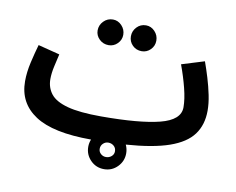

<svg xmlns="http://www.w3.org/2000/svg" viewBox="-76 -646 1096 892"><g transform="rotate(10 472.0 -200.0)"><path d="M388 -425Q362 -425 344 -442.5Q326 -460 326 -484Q326 -509 344 -527.5Q362 -546 388 -546Q412 -546 429.5 -527.5Q447 -509 447 -484Q447 -460 429.5 -442.5Q412 -425 388 -425ZM544 -424Q518 -424 500.5 -441.5Q483 -459 483 -484Q483 -509 500.5 -527.5Q518 -546 544 -546Q568 -546 585.5 -527.5Q603 -509 603 -484Q603 -459 585.5 -441.5Q568 -424 544 -424ZM467 146Q429 146 403 119.5Q377 93 377 56Q377 38 384 21Q204 21 119.5 -34.5Q35 -90 35 -193Q35 -236 46 -283.5Q57 -331 68 -369L170 -343Q164 -317 156.5 -284Q149 -251 149 -223Q149 -183 172 -153.5Q195 -124 252 -108.5Q309 -93 411 -93V-92V-93Q592 -93 686.5 -117Q781 -141 781 -201Q781 -239 768 -290.5Q755 -342 735 -396L842 -429Q854 -396 866 -356.5Q878 -317 886 -278Q894 -239 894 -205Q894 -138 860 -92Q826 -46 750 -19.5Q674 7 547 16Q556 35 556 56Q556 93 530 119.5Q504 146 467 146ZM466 89Q481 89 492 79.5Q503 70 503 56Q503 40 492 30.5Q481 21 466 21Q452 21 441.5 31Q431 41 431 56Q431 70 441.5 79.5Q452 89 466 89Z"/></g></svg>

Font: Noto Sans Arabic UI SmCn SmBd
Style: Regular
Weight: 600
Width: 4
Designer: Monotype Design Team, Nadine Chahine and Nizar Qandah
Foundry: Monotype Imaging Inc.
Version: Version 2.010; ttfautohint (v1.8.4.7-5d5b)